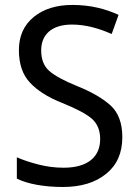

<svg xmlns="http://www.w3.org/2000/svg" viewBox="-20 -744 557 774"><path d="M473.1 -190.9C473.1 -247.1 457.5 -289.6 426.3 -318.4C394.5 -347.2 349.6 -373.5 291 -397C237.8 -418.5 200.2 -439 178.7 -458C156.7 -477.1 146 -504.9 146 -541C146 -603.5 187.5 -645 270 -645C327.1 -645 381.8 -628.4 430.2 -606.9L458 -684.1C405.8 -708 345.7 -724.1 272 -724.1C208 -724.1 155.8 -708 116.2 -675.8C76.2 -643.1 56.2 -598.6 56.2 -542C56.2 -486.8 70.8 -442.9 100.6 -411.1C130.4 -378.9 172.9 -352.1 228 -330.1C286.6 -306.6 327.1 -285.2 350.1 -265.6C372.6 -245.6 383.8 -218.3 383.8 -183.1C383.8 -112.3 334.5 -67.9 236.8 -67.9C201.7 -67.9 167.5 -72.3 133.8 -81.1C100.1 -89.8 71.3 -99.6 47.9 -109.9V-23.9C90.8 -2.4 158.2 9.8 232.9 9.8C306.2 9.8 364.7 -7.8 408.2 -43.5C451.7 -78.6 473.1 -127.9 473.1 -190.9Z"/></svg>

Font: Avrile Sans
Style: Regular
Weight: 400
Designer: Monotype Design Team, Google (font), Stefan Peev (BGR Cyrillic), Cristiano Sobral (main changes)
Foundry: The Avrile Sans Project Authors
Version: Version 3.110